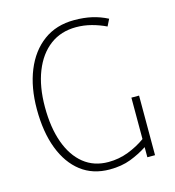

<svg xmlns="http://www.w3.org/2000/svg" viewBox="-109 -816 836 918"><g transform="rotate(-15 309.0 -357.0)"><path d="M322 10Q239 10 180.5 -35Q122 -80 90.5 -162.5Q59 -245 59 -358Q59 -466 92.5 -548.5Q126 -631 189 -677.5Q252 -724 341 -724Q389 -724 428.5 -715Q468 -706 505 -687L488 -653Q455 -669 417.5 -679Q380 -689 341 -689Q266 -689 212 -648.5Q158 -608 128.5 -533.5Q99 -459 99 -358Q99 -256 126 -181.5Q153 -107 203.5 -66.5Q254 -26 325 -26Q377 -26 424 -44Q471 -62 510 -90V-295H548V0H510V-50Q472 -25 426.5 -7.5Q381 10 322 10Z"/></g></svg>

Font: Noto Sans Georgian SemiCondensed ExtraLight
Style: Regular
Weight: 200
Width: 4
Designer: Monotype Design Team, Akaki Razmadze
Foundry: Google LLC
Version: Version 2.005; ttfautohint (v1.8.4.7-5d5b)